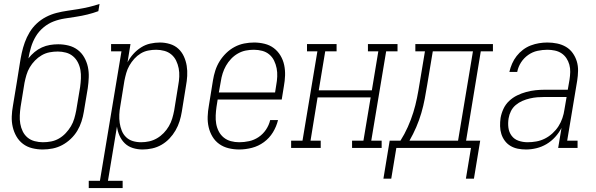

<svg xmlns="http://www.w3.org/2000/svg" viewBox="-20 -755 3040 980"><path d="M198 8Q171 8 144.5 1.5Q118 -5 97.5 -20.5Q77 -36 64 -58.5Q51 -81 45 -107Q39 -133 40 -160.5Q41 -188 46 -215L66 -336Q70 -360 73.5 -383Q77 -406 81 -430Q85 -457 91 -484.5Q97 -512 106.5 -538.5Q116 -565 131 -590Q146 -615 167.5 -635Q189 -655 215 -668.5Q241 -682 268.5 -689Q296 -696 323.5 -700Q351 -704 379 -708.5Q407 -713 434.5 -719.5Q462 -726 488 -735L482 -698Q455 -688 426.5 -681Q398 -674 368.5 -669.5Q339 -665 310 -660.5Q281 -656 253.5 -645.5Q226 -635 202 -615Q178 -595 162.5 -569Q147 -543 138.5 -514.5Q130 -486 125 -457Q139 -475 156.5 -489.5Q174 -504 194 -513Q214 -522 235 -525.5Q256 -529 277 -529Q304 -529 330 -522.5Q356 -516 376.5 -500.5Q397 -485 410 -462Q423 -439 428.5 -413.5Q434 -388 433 -360.5Q432 -333 428 -305L408 -185Q404 -160 396 -135Q388 -110 374.5 -87.5Q361 -65 341 -46Q321 -27 297.5 -14.5Q274 -2 248.5 3Q223 8 198 8ZM199 -29Q220 -29 241 -33Q262 -37 281 -48Q300 -59 315.5 -75.5Q331 -92 342 -110.5Q353 -129 359 -149.5Q365 -170 369 -191L389 -311Q392 -333 393 -355Q394 -377 390.5 -397.5Q387 -418 377.5 -436.5Q368 -455 352.5 -468Q337 -481 316.5 -486.5Q296 -492 275 -492Q254 -492 233 -488Q212 -484 193 -473Q174 -462 158.5 -446Q143 -430 132 -411.5Q121 -393 115 -372.5Q109 -352 105 -332L85 -209Q82 -188 81 -166Q80 -144 83.5 -123.5Q87 -103 96 -84.5Q105 -66 120.5 -53Q136 -40 157 -34.5Q178 -29 199 -29Z M433 205V168H490L600 -493H547V-530H646L631 -437Q643 -460 660.5 -479.5Q678 -499 700 -513Q722 -527 747 -532.5Q772 -538 796 -538Q822 -538 847 -530.5Q872 -523 890 -506.5Q908 -490 918.5 -467Q929 -444 933 -419Q937 -394 935.5 -367.5Q934 -341 929 -315L908 -185Q904 -160 896.5 -136Q889 -112 876 -89.5Q863 -67 845 -48Q827 -29 804.5 -16Q782 -3 757 2.5Q732 8 708 8Q682 8 658 0.5Q634 -7 617 -23.5Q600 -40 590 -62.5Q580 -85 577 -109L531 168H606V205ZM700 -29Q721 -29 741.5 -33.5Q762 -38 781 -49Q800 -60 815.5 -76Q831 -92 842 -111Q853 -130 859 -150Q865 -170 869 -191L890 -321Q894 -342 895 -364Q896 -386 892 -406.5Q888 -427 879 -445.5Q870 -464 854.5 -477Q839 -490 818.5 -495.5Q798 -501 777 -501Q757 -501 736.5 -497Q716 -493 698 -482Q680 -471 665.5 -455Q651 -439 640.5 -420.5Q630 -402 624.5 -382.5Q619 -363 615 -343L594 -213Q590 -192 589 -170Q588 -148 591 -127.5Q594 -107 601.5 -88Q609 -69 623.5 -55Q638 -41 658 -35Q678 -29 700 -29Z M1201 8Q1173 8 1146.5 1.5Q1120 -5 1099 -20Q1078 -35 1064.5 -57.5Q1051 -80 1045 -106Q1039 -132 1040 -160Q1041 -188 1046 -215L1067 -345Q1071 -370 1079 -395Q1087 -420 1101 -442.5Q1115 -465 1134.5 -484Q1154 -503 1177.5 -515.5Q1201 -528 1226.5 -533Q1252 -538 1277 -538Q1304 -538 1330.5 -531.5Q1357 -525 1377.5 -509.5Q1398 -494 1411.5 -471.5Q1425 -449 1430.5 -423Q1436 -397 1435 -369.5Q1434 -342 1429 -315L1418 -247H1091L1085 -209Q1082 -188 1081 -166Q1080 -144 1083.5 -123.5Q1087 -103 1096.5 -84.5Q1106 -66 1122 -53Q1138 -40 1158.5 -34.5Q1179 -29 1201 -29Q1226 -29 1251.5 -34.5Q1277 -40 1299.5 -55Q1322 -70 1337.5 -93Q1353 -116 1359 -142H1399Q1391 -109 1373 -79.5Q1355 -50 1327 -29.5Q1299 -9 1266 -0.5Q1233 8 1201 8ZM1384 -283 1390 -321Q1394 -342 1395 -364Q1396 -386 1392 -406.5Q1388 -427 1379 -445.5Q1370 -464 1354.5 -477Q1339 -490 1318.5 -495.5Q1298 -501 1276 -501Q1255 -501 1234.5 -497Q1214 -493 1194.5 -482Q1175 -471 1159.5 -454.5Q1144 -438 1133.5 -419.5Q1123 -401 1116.5 -380.5Q1110 -360 1107 -339L1097 -283Z M1466 0V-37H1524L1600 -493H1547V-530H1698V-493H1640L1607 -294H1878L1911 -493H1858V-530H2009V-493H1951L1875 -37H1928V0H1777V-37H1835L1872 -258H1601L1565 -37H1617V0Z M1977 157H1937L1969 -37H2024Q2045 -70 2061.5 -107Q2078 -144 2089.5 -181Q2101 -218 2108.5 -255.5Q2116 -293 2122 -331L2149 -493H2100V-530H2496V-493H2434L2359 -37H2431L2399 157H2358L2384 0H2003ZM2070 -37H2318L2394 -493H2189L2161 -325Q2155 -288 2148 -251Q2141 -214 2130.5 -178Q2120 -142 2104.5 -106Q2089 -70 2070 -37Z M2665 8Q2643 8 2623 4Q2603 0 2586 -10Q2569 -20 2557 -36Q2545 -52 2539 -71Q2533 -90 2532.5 -111Q2532 -132 2535 -153Q2539 -176 2549.5 -199Q2560 -222 2578.5 -239.5Q2597 -257 2619.5 -268Q2642 -279 2666 -285.5Q2690 -292 2713.5 -294.5Q2737 -297 2760 -297H2878L2887 -349Q2890 -368 2890.5 -387.5Q2891 -407 2886 -425Q2881 -443 2871 -458Q2861 -473 2846 -483Q2831 -493 2812 -497Q2793 -501 2774 -501Q2749 -501 2723.5 -495.5Q2698 -490 2676 -474.5Q2654 -459 2639.5 -436.5Q2625 -414 2620 -388H2580Q2585 -410 2594 -430.5Q2603 -451 2617 -469Q2631 -487 2649.5 -501Q2668 -515 2689 -523Q2710 -531 2731.5 -534.5Q2753 -538 2774 -538Q2799 -538 2823.5 -533Q2848 -528 2868.5 -516Q2889 -504 2903 -484.5Q2917 -465 2924 -442Q2931 -419 2930.5 -393.5Q2930 -368 2926 -343L2875 -37H2928V0H2829L2846 -102Q2833 -77 2813.5 -55.5Q2794 -34 2769.5 -19.5Q2745 -5 2718 1.5Q2691 8 2665 8ZM2673 -29Q2695 -29 2717.5 -33Q2740 -37 2761 -47.5Q2782 -58 2800 -74.5Q2818 -91 2830.5 -110.5Q2843 -130 2850.5 -152Q2858 -174 2861 -196L2872 -260H2760Q2741 -260 2722.5 -258.5Q2704 -257 2684.5 -252.5Q2665 -248 2646.5 -240Q2628 -232 2612.5 -219Q2597 -206 2588 -188Q2579 -170 2576 -151Q2572 -127 2575 -103.5Q2578 -80 2591.5 -62Q2605 -44 2627 -36.5Q2649 -29 2673 -29Z"/></svg>

Font: Iosevka Curly Slab XLtObl
Style: Regular
Weight: 200
Italic angle: -9°
Monospace: yes
Designer: Belleve Invis
Foundry: Belleve Invis
Version: Version 11.1.0; ttfautohint (v1.8.3)